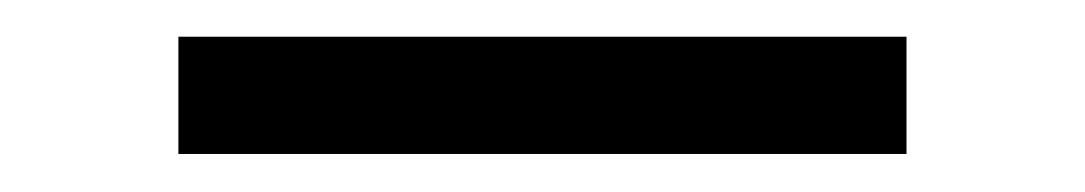

<svg xmlns="http://www.w3.org/2000/svg" viewBox="-20 -297 582 103"><path d="M466.3 -214.4H75.7V-277.3H466.3Z"/></svg>

Font: Kumbh Sans
Style: Regular
Weight: 400
Version: Version 1.005